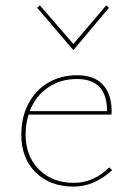

<svg xmlns="http://www.w3.org/2000/svg" viewBox="-20 -689 488 712"><path d="M396 -58Q329 3 253 3Q165 3 112 -50Q59 -103 59 -189Q59 -255 85.5 -305Q112 -355 159 -382.5Q206 -410 265 -410Q330 -410 362 -374.5Q394 -339 394 -277Q394 -268 393 -264H86Q75 -229 75 -190Q75 -110 124.5 -60.5Q174 -11 254 -11Q327 -11 385 -68ZM90 -277H377Q377 -396 265 -396Q204 -396 158 -364.5Q112 -333 90 -277ZM118 -660 128 -669 252 -526 374 -669 384 -660 252 -503Z"/></svg>

Font: Ysabeau Thin
Style: Regular
Weight: 200
Designer: Christian Thalmann (Catharsis Fonts)
Version: Version 0.003